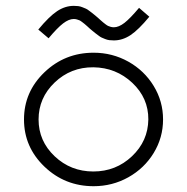

<svg xmlns="http://www.w3.org/2000/svg" viewBox="-20 -623 640 656"><path d="M314.9 -562Q316.9 -560.1 323.5 -554.2Q330.1 -548.3 332.5 -546.4Q335 -544.4 340.3 -540.3Q345.7 -536.1 349.4 -534.4Q353 -532.7 358.4 -531.2Q363.8 -529.8 369.1 -529.8Q385.7 -529.8 405.3 -544.9Q424.8 -560.1 455.1 -596.2L490.2 -565.9Q453.1 -521 425.8 -502.9Q398.4 -484.9 369.1 -484.9Q360.8 -484.9 353.5 -485.8Q346.2 -486.8 339.1 -489.7Q332 -492.7 327.4 -494.6Q322.8 -496.6 315.9 -502Q309.1 -507.3 306.2 -509.3Q303.2 -511.2 295.7 -517.8Q288.1 -524.4 286.1 -525.9Q284.2 -527.8 277.6 -533.7Q271 -539.6 268.6 -541.5Q266.1 -543.5 260.7 -547.6Q255.4 -551.8 251.7 -553.5Q248 -555.2 242.7 -556.6Q237.3 -558.1 231.9 -558.1Q215.3 -558.1 195.6 -543Q175.8 -527.8 146 -492.2L110.8 -522Q147.9 -566.9 175.3 -585Q202.6 -603 231.9 -603Q240.2 -603 247.6 -602.1Q254.9 -601.1 262 -598.1Q269 -595.2 273.7 -593.3Q278.3 -591.3 285.2 -585.9Q292 -580.6 294.9 -578.6Q297.9 -576.7 305.4 -570.1Q313 -563.5 314.9 -562ZM299.8 13.2Q201.7 13.2 131.8 -53.7Q62 -120.6 62 -214.8Q62 -309.1 131.8 -376Q201.7 -442.9 299.8 -442.9Q363.8 -442.9 418.5 -412.4Q473.1 -381.8 505.1 -329.3Q537.1 -276.9 537.1 -214.8Q537.1 -152.8 505.1 -100.3Q473.1 -47.9 418.5 -17.3Q363.8 13.2 299.8 13.2ZM486.8 -214.8Q487.3 -288.1 431.9 -340.1Q376.5 -392.1 298.8 -393.1Q221.7 -393.6 166.7 -341.1Q111.8 -288.6 111.8 -214.8Q111.8 -141.1 166.7 -89.1Q221.7 -37.1 298.8 -37.1Q376 -37.1 430.9 -89.1Q485.8 -141.1 486.8 -214.8Z"/></svg>

Font: Compagnon Roman
Style: Regular
Weight: 400
Designer: Juliette Duhe, Lea Pradine
Foundry: Velvetyne Type Foundry
Version: Version 1.000;PS 001.000;hotconv 1.0.88;makeotf.lib2.5.64775